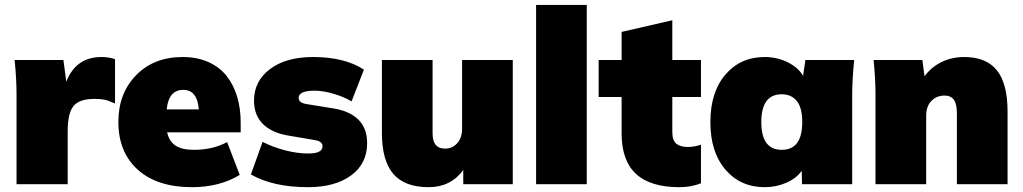

<svg xmlns="http://www.w3.org/2000/svg" viewBox="-20 -756 4200 788"><path d="M47.9 0V-365.2Q47.9 -433.1 40 -509.8H240.2L252 -420.9Q292 -522 396 -522Q427.7 -522 452.1 -513.2V-331.1Q425.3 -343.3 409.4 -346.7Q393.6 -350.1 367.2 -350.1Q305.7 -350.1 281.7 -320.8Q257.8 -291.5 257.8 -216.8V0Z M768.1 12.2Q625 12.2 545.4 -59.6Q465.8 -131.3 465.8 -255.9Q465.8 -372.6 538.6 -447.3Q611.3 -522 730 -522Q788.6 -522 834.5 -501.7Q880.4 -481.4 909.2 -445.3Q938 -409.2 952.9 -360.4Q967.8 -311.5 967.8 -252.9V-212.9H666Q674.3 -175.3 700.9 -158.2Q727.5 -141.1 774.9 -141.1Q854 -141.1 912.1 -172.9L963.9 -38.1Q880.9 12.2 768.1 12.2ZM731.9 -387.2Q672.4 -387.2 664.1 -307.1H795.9Q790 -387.2 731.9 -387.2Z M1244.6 12.2Q1100.6 12.2 1009.8 -40L1057.6 -173.8Q1098.1 -152.8 1148.7 -139.4Q1199.2 -126 1245.6 -126Q1303.7 -126 1303.7 -155.8Q1303.7 -176.3 1271.5 -181.2L1159.7 -200.2Q1093.8 -211.9 1058.1 -248Q1022.5 -284.2 1022.5 -342.8Q1022.5 -423.3 1088.4 -472.7Q1154.3 -522 1264.6 -522Q1394.5 -522 1473.6 -470.2L1422.9 -339.8Q1391.1 -358.9 1348.4 -371.3Q1305.7 -383.8 1271.5 -383.8Q1205.6 -383.8 1205.6 -354Q1205.6 -334.5 1236.8 -329.1L1348.6 -311Q1415.5 -300.3 1451.2 -264.6Q1486.8 -229 1486.8 -168.9Q1486.8 -84 1420.7 -35.9Q1354.5 12.2 1244.6 12.2Z M1739.3 12.2Q1640.6 12.2 1594 -42.5Q1547.4 -97.2 1547.4 -210V-509.8H1755.4V-208Q1755.4 -146 1806.6 -146Q1836.9 -146 1856.7 -168.5Q1876.5 -190.9 1876.5 -228V-509.8H2084.5V0H1881.3V-58.1Q1829.6 12.2 1739.3 12.2Z M2180.2 0V-735.8H2388.2V0Z M2768.1 12.2Q2648.9 12.2 2590.1 -42.5Q2531.2 -97.2 2531.2 -208V-357.9H2437V-509.8H2531.2V-625L2739.3 -672.9V-509.8H2856.9V-357.9H2739.3V-213.9Q2739.3 -178.7 2756.3 -165.8Q2773.4 -152.8 2802.2 -152.8Q2829.6 -152.8 2856.9 -162.1V-3.9Q2817.4 12.2 2768.1 12.2Z M3118.7 12.2Q3019 12.2 2957.3 -59.8Q2895.5 -131.8 2895.5 -254.9Q2895.5 -377.9 2957.3 -450Q3019 -522 3118.7 -522Q3168.9 -522 3212.6 -500.5Q3256.3 -479 3275.9 -444.8L3285.6 -509.8H3485.8Q3477.5 -428.2 3477.5 -365.2V0H3271.5L3270.5 -55.2Q3249 -24.4 3207.5 -6.1Q3166 12.2 3118.7 12.2ZM3272.5 -254.9Q3272.5 -314.5 3250 -341.8Q3227.5 -369.1 3188.5 -369.1Q3104.5 -369.1 3104.5 -254.9Q3104.5 -141.1 3188.5 -141.1Q3272.5 -141.1 3272.5 -254.9Z M3573.2 0V-365.2Q3573.2 -433.1 3565.4 -509.8H3765.6L3774.4 -442.9Q3801.8 -480.5 3844 -501.2Q3886.2 -522 3937.5 -522Q4027.8 -522 4071.5 -467.3Q4115.2 -412.6 4115.2 -298.8V0H3907.2V-291Q3907.2 -330.1 3894.5 -346.9Q3881.8 -363.8 3857.4 -363.8Q3823.2 -363.8 3802.2 -341.3Q3781.2 -318.8 3781.2 -282.2V0Z"/></svg>

Font: Mulish ExtraBlack
Style: Regular
Weight: 1000
Designer: Vernon Adams
Foundry: Vernon Adams
Version: Version 3.603; ttfautohint (v1.8.3)